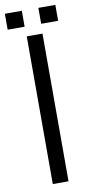

<svg xmlns="http://www.w3.org/2000/svg" viewBox="-141 -876 432 914"><g transform="rotate(-10 75.0 -419.0)"><path d="M37 -714V0H113V-714ZM-47 -761H35V-838H-47ZM115 -761H197V-838H115Z"/></g></svg>

Font: Non Bureau Light
Style: Regular
Weight: 300
Designer: Jona Saucedo
Foundry: Non Foundry
Version: Version 1.000;FEAKit 1.0